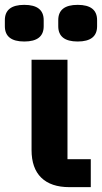

<svg xmlns="http://www.w3.org/2000/svg" viewBox="-61 -771 420 791"><path d="M-41 -663V-688Q-41 -751 39 -751Q119 -751 119 -688V-663Q119 -600 39 -600Q-41 -600 -41 -663ZM179 -663V-688Q179 -751 259 -751Q339 -751 339 -688V-663Q339 -600 259 -600Q179 -600 179 -663ZM225 0Q149 0 109 -39Q69 -78 69 -153V-525H217V-115H313V0Z"/></svg>

Font: Anuphan
Style: Bold
Weight: 700
Designer: Mike Abbink, Paul van der Laan, Pieter van Rosmalen, Mint Tantisuwanna
Foundry: Bold Monday; Cadson Demak
Version: Version 3.002;hotconv 1.0.109;makeotfexe 2.5.65596